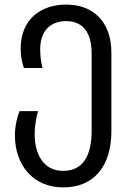

<svg xmlns="http://www.w3.org/2000/svg" viewBox="-20 -566 574 836"><path d="M255 250C388 250 465 159 465 5V-336C465 -472 385 -546 269 -546C155 -546 70 -480 70 -354C70 -321 76 -294 84 -270H165C159 -294 155 -320 155 -352C155 -431 199 -474 268 -474C342 -474 379 -423 379 -333V2C379 110 343 178 255 178C168 178 131 104 131 18C131 -24 140 -63 146 -82H65C56 -59 45 -21 45 24C45 150 122 250 255 250Z"/></svg>

Font: Noto Sans Georgian SemiCondensed
Style: Regular
Weight: 400
Width: 4
Designer: Monotype Design Team, Akaki Razmadze
Foundry: Google LLC
Version: Version 2.005